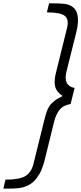

<svg xmlns="http://www.w3.org/2000/svg" viewBox="-128 -934 487 1150"><path d="M318.8 -407.2 294.9 -311Q251.5 -304.2 229.2 -276.9Q207 -249.5 195.8 -204.1L140.1 22.9Q131.8 56.6 120.6 83Q109.4 109.4 91.3 133.5Q73.2 157.7 46.1 173.1Q19 188.5 -16.1 192.9Q-25.4 194.3 -48.3 195.1Q-71.3 195.8 -89.8 195.8H-107.9L-95.2 142.1Q-13.7 142.1 22.5 121.3Q58.6 100.6 71.8 49.8L136.2 -210Q140.6 -228 143.3 -238Q146 -248 150.4 -261.2Q154.8 -274.4 158.4 -281.7Q162.1 -289.1 168.2 -298.8Q174.3 -308.6 181.2 -314.9Q188 -321.3 197.8 -329.3Q207.5 -337.4 219.5 -344.2Q231.4 -351.1 247.1 -358.9Q209.5 -384.3 201.9 -417.7Q194.3 -451.2 209 -505.9L273.9 -768.1Q286.1 -818.4 260 -839.1Q233.9 -859.9 152.8 -859.9L166 -914.1Q236.8 -914.1 256.8 -911.1Q289.1 -906.7 308.6 -891.4Q328.1 -876 334.2 -851.8Q340.3 -827.6 338.9 -801Q337.4 -774.4 329.1 -741.2L270 -504.9Q249 -420.4 318.8 -407.2Z"/></svg>

Font: Sinkin Sans 300 Light Italic
Style: Regular
Weight: 300
Italic angle: -112°
Designer: Keith Bates
Foundry: K-Type
Version: Sinkin Sans (version 1.0)  by Keith Bates   •   © 2014   www